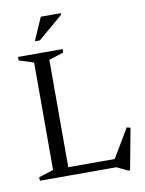

<svg xmlns="http://www.w3.org/2000/svg" viewBox="-96 -933 781 1031"><g transform="rotate(-10 294.0 -418.0)"><path d="M528.5 29H519L459 0H152V-45H521L449.5 -31L550.5 -201L570.5 -196ZM204.5 -630.5V0H41.5V-19L121.5 -44.5V-630.5L41.5 -656V-675H284.5V-656ZM145 -742 199.5 -866.5H308.5V-858L172.5 -742Z"/></g></svg>

Font: Newsreader 24pt
Style: Regular
Weight: 400
Designer: Hugues Gentile
Foundry: Production Type
Version: Version 1.003